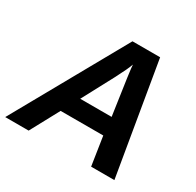

<svg xmlns="http://www.w3.org/2000/svg" viewBox="-171 -855 1042 1022"><g transform="rotate(30 350.5 -344.0)"><path d="M650 0H507L480 -176H218L123 0H-21L364 -688H534ZM428 -582Q418 -552 380 -479L276 -284H469L437 -505Q428 -571 428 -582Z"/></g></svg>

Font: Libra Sans
Style: Bold Italic
Weight: 700
Italic angle: -12°
Foundry: Context Ltd
Version: Version 1.002